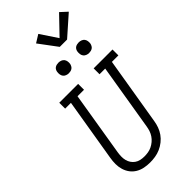

<svg xmlns="http://www.w3.org/2000/svg" viewBox="-358 -1257 1339 1339"><g transform="rotate(-45 311.0 -587.5)"><path d="M251 8Q222 8 194.5 2.5Q167 -3 143.5 -17Q120 -31 104 -52.5Q88 -74 80 -100.5Q72 -127 72 -155.5Q72 -184 77 -213L154 -677H97V-735H283V-677H219L141 -203Q138 -184 137.5 -164.5Q137 -145 141.5 -127Q146 -109 156 -94Q166 -79 181 -68.5Q196 -58 214.5 -54Q233 -50 252 -50Q271 -50 289.5 -53Q308 -56 325.5 -64.5Q343 -73 358.5 -86Q374 -99 385 -115.5Q396 -132 402 -150Q408 -168 411 -187L492 -677H436V-735H622V-677H558L475 -177Q471 -151 462 -126Q453 -101 437.5 -79Q422 -57 400 -39.5Q378 -22 353 -11Q328 0 302 4Q276 8 251 8ZM490 -833Q478 -833 466.5 -837.5Q455 -842 448 -851Q441 -860 439 -872.5Q437 -885 439 -898Q440 -906 444.5 -914.5Q449 -923 456.5 -928Q464 -933 473 -935Q482 -937 490 -937Q503 -937 514.5 -932.5Q526 -928 533 -919Q540 -910 542 -897.5Q544 -885 542 -872Q540 -864 535.5 -855.5Q531 -847 523.5 -842Q516 -837 507.5 -835Q499 -833 490 -833ZM290 -833Q278 -833 266.5 -837.5Q255 -842 248 -851Q241 -860 239 -872.5Q237 -885 239 -898Q240 -906 244.5 -914.5Q249 -923 256.5 -928Q264 -933 273 -935Q282 -937 290 -937Q303 -937 314.5 -932.5Q326 -928 333 -919Q340 -910 342 -897.5Q344 -885 342 -872Q340 -864 335.5 -855.5Q331 -847 323.5 -842Q316 -837 307.5 -835Q299 -833 290 -833ZM375 -1008 275 -1142 333 -1178 417 -1052 543 -1183 593 -1137 447 -1008Z"/></g></svg>

Font: Iosevka Curly Slab LtExObl
Style: Regular
Weight: 300
Width: 7
Italic angle: -9°
Monospace: yes
Designer: Belleve Invis
Foundry: Belleve Invis
Version: Version 11.1.0; ttfautohint (v1.8.3)